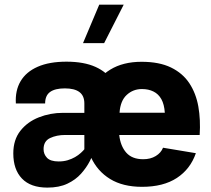

<svg xmlns="http://www.w3.org/2000/svg" viewBox="-20 -811 924 839"><path d="M413.6 -790.5 342.8 -622.6H435.1L520.5 -790.5ZM348.6 -146.5 499 -145V-358.9Q499 -413.1 473.6 -454.3Q448.2 -495.6 397.5 -518.6Q346.7 -541.5 270.5 -541.5Q195.3 -541.5 144.8 -519.3Q94.2 -497.1 70.1 -456.3Q45.9 -415.5 49.3 -358.9H177.2Q177.2 -393.6 199 -409.2Q220.7 -424.8 263.2 -424.8Q305.7 -424.8 327.1 -408.7Q348.6 -392.6 348.6 -358.9ZM38.1 -140.6Q38.1 -70.3 75.9 -30.8Q113.8 8.8 187 8.8Q238.3 8.8 274.4 -8.3Q310.5 -25.4 334.2 -52Q357.9 -78.6 372.6 -107.2Q387.2 -135.7 395 -158.2L350.6 -161.1Q343.8 -152.3 333 -142.6Q322.3 -132.8 307.9 -124.5Q293.5 -116.2 275.6 -110.8Q257.8 -105.5 236.3 -105.5Q200.7 -105.5 185.5 -121.3Q170.4 -137.2 170.4 -159.2Q170.4 -194.3 199 -207.8Q227.5 -221.2 264.6 -221.2H482.9V-317.9H254.9Q199.7 -317.9 149.9 -298.3Q100.1 -278.8 69.1 -239.5Q38.1 -200.2 38.1 -140.6ZM501 -221.2H852.5Q856.9 -287.6 846.7 -345.5Q836.4 -403.3 807.4 -447.3Q778.3 -491.2 727.1 -516.1Q675.8 -541 598.6 -541Q517.6 -541 461.9 -506.8Q406.2 -472.7 377.7 -411.4Q349.1 -350.1 349.1 -268.1Q349.1 -186 377.2 -124.5Q405.3 -63 461.2 -28.8Q517.1 5.4 600.6 5.4Q693.8 5.4 752.9 -33.4Q812 -72.3 835.9 -141.6L692.4 -165.5Q683.6 -143.1 660.6 -129.2Q637.7 -115.2 606 -115.2Q557.1 -115.2 531.7 -144Q506.3 -172.9 501 -221.2ZM502.4 -318.4Q505.9 -370.6 533.7 -396.2Q561.5 -421.9 600.1 -421.9Q628.9 -421.9 650.6 -411.1Q672.4 -400.4 685.1 -377.7Q697.8 -355 700.2 -318.4Z"/></svg>

Font: Estedad-FD-VF Thin
Style: Regular
Weight: 100
Designer: Amin Abedi
Version: Version 5.0